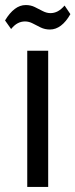

<svg xmlns="http://www.w3.org/2000/svg" viewBox="-38 -741 299 761"><path d="M153 -540V0H70V-540ZM-18 -660Q0 -690 20.5 -705.5Q41 -721 64 -721Q84 -721 100 -713Q116 -705 131.5 -697Q147 -689 162 -689Q177 -689 190.5 -696Q204 -703 218 -719L241 -685Q224 -655 203.5 -639.5Q183 -624 160 -624Q140 -624 123.5 -632Q107 -640 92 -648Q77 -656 61 -656Q46 -656 32.5 -649Q19 -642 6 -626Z"/></svg>

Font: Pathway Extreme Condensed
Style: Regular
Weight: 400
Width: 3
Version: Version 1.001;gftools[0.9.26]